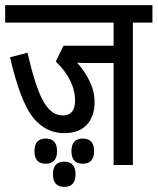

<svg xmlns="http://www.w3.org/2000/svg" viewBox="-20 -642 613 747"><path d="M497 0V-554H573V-622H0V-554H422V-464H227L197 -403Q272 -330 272 -250Q272 -193 224 -193Q178 -193 147 -251Q116 -309 87 -437L19 -419Q59 -247 108 -185.5Q157 -124 230 -124Q288 -124 318 -157Q348 -190 348 -244Q348 -286 328.5 -326.5Q309 -367 280 -398Q290 -397 301 -397Q312 -397 324 -397H422V0ZM158 -5Q202 -5 202 -54Q202 -103 158 -103Q114 -103 114 -54Q114 -5 158 -5ZM302 -5Q346 -5 346 -54Q346 -103 302 -103Q258 -103 258 -54Q258 -5 302 -5ZM230 85Q274 85 274 36Q274 -13 230 -13Q186 -13 186 36Q186 85 230 85Z"/></svg>

Font: Noto Sans Devanagari Extra Condensed
Style: Regular
Weight: 400
Width: 2
Designer: Monotype Design Team
Foundry: Monotype Imaging Inc.
Version: 1.000